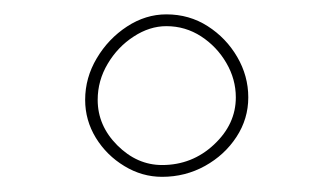

<svg xmlns="http://www.w3.org/2000/svg" viewBox="-20 -816 445 262"><path d="M318.8 -683.1Q318.8 -653.8 302.7 -629.2Q286.6 -604.5 259.8 -589.6Q232.9 -574.7 201.2 -574.7Q173.8 -574.7 149.7 -589.4Q125.5 -604 110.8 -627.9Q96.2 -651.9 96.2 -679.7Q96.2 -710 112.1 -736.6Q127.9 -763.2 153.3 -779.8Q178.7 -796.4 207 -796.4Q238.3 -796.4 263.4 -780.3Q288.6 -764.2 303.7 -738.3Q318.8 -712.4 318.8 -683.1ZM301.8 -683.1Q301.8 -708 288.8 -730.2Q275.9 -752.4 254.4 -766.4Q232.9 -780.3 207 -780.3Q184.1 -780.3 162.4 -766.1Q140.6 -752 127 -729Q113.3 -706.1 113.3 -679.7Q113.3 -644.5 140.1 -617.7Q167 -590.8 201.2 -590.8Q242.2 -590.8 272 -618.7Q301.8 -646.5 301.8 -683.1Z"/></svg>

Font: Mikhak-DS1-FD Thin
Style: Regular
Weight: 100
Designer: Amin Abedi
Version: Version 3.2